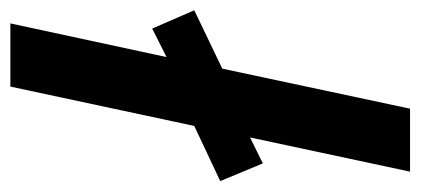

<svg xmlns="http://www.w3.org/2000/svg" viewBox="-244 -562 800 365"><g transform="rotate(-90 155.5 -380.0)"><path d="M11.2 0 76.2 -304.2 26.9 -279.8 -6.8 -360.8 98.1 -410.2 172.9 -759.8H293L229 -462.9L283.2 -490.2L317.9 -410.2L207 -356.9L130.9 0Z"/></g></svg>

Font: Open Sans Condensed
Style: Bold Italic
Weight: 700
Width: 3
Italic angle: -12°
Designer: Monotype Design Team
Foundry: Monotype Imaging Inc.
Version: Version 3.003; ttfautohint (v1.8.4)